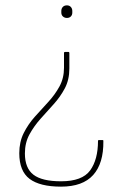

<svg xmlns="http://www.w3.org/2000/svg" viewBox="-20 -510 467 717"><path d="M236 -316Q239 -316 239 -312V-254Q239 -212 222 -180Q205 -148 180.5 -121Q156 -94 131.5 -66.5Q107 -39 90 -8Q73 23 73 63Q73 118 105 142.5Q137 167 208 167Q287 167 316.5 126.5Q346 86 346 16Q346 13 349 13H363Q365 13 365.5 13.5Q366 14 366 17Q367 100 328 143.5Q289 187 208 187Q129 187 90.5 158Q52 129 52 62Q52 20 68.5 -13Q85 -46 110 -74Q135 -102 160 -129Q185 -156 202 -187Q219 -218 219 -257V-312Q219 -316 223 -316ZM230 -490Q239 -490 244.5 -484Q250 -478 250 -469V-463Q250 -454 244.5 -448.5Q239 -443 230 -443Q221 -443 215 -448.5Q209 -454 209 -463V-469Q209 -478 214.5 -484Q220 -490 230 -490Z"/></svg>

Font: Sofia Sans Semi Condensed Thin
Style: Regular
Weight: 250
Version: Version 4.100